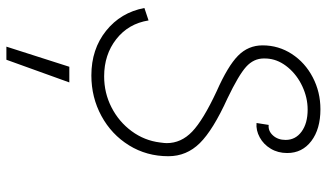

<svg xmlns="http://www.w3.org/2000/svg" viewBox="-231 -510 1023 601"><g transform="rotate(90 280.5 -209.5)"><path d="M5 -150 44 -163Q54 -100 102.5 -62Q151 -24 219 -24Q271 -24 316 -47Q361 -70 390.5 -110Q420 -150 426 -199Q428 -213 428 -220Q428 -265 392 -299.5Q356 -334 266 -376Q187 -411 154.5 -443Q122 -475 122 -520Q122 -570 149 -611.5Q176 -653 222 -677Q268 -701 322 -701Q384 -701 421.5 -672.5Q459 -644 459 -597Q459 -568 445.5 -545.5Q432 -523 410 -511Q388 -499 365 -501L371 -539Q390 -537 404 -552.5Q418 -568 418 -592Q418 -623 392 -642Q366 -661 323 -661Q286 -661 250.5 -644.5Q215 -628 191.5 -600Q168 -572 164 -541Q163 -535 163 -524Q163 -492 189 -468.5Q215 -445 288 -410Q387 -365 428 -323.5Q469 -282 469 -225Q469 -157 435 -102Q401 -47 343 -15.5Q285 16 216 16Q134 16 76.5 -30Q19 -76 5 -150ZM189 85H238L167 282H126Z"/></g></svg>

Font: Bellota Light
Style: Italic
Weight: 300
Italic angle: -7.5°
Designer: Kemie Guaida
Foundry: Kemie Guaida
Version: Version 4.001